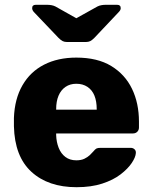

<svg xmlns="http://www.w3.org/2000/svg" viewBox="-20 -770 634 800"><path d="M299 10Q181 10 111 -54Q41 -118 38 -244Q38 -251 38 -262Q38 -273 38 -279Q41 -358 73.5 -414.5Q106 -471 163.5 -500.5Q221 -530 298 -530Q386 -530 443.5 -495Q501 -460 530 -400Q559 -340 559 -263V-239Q559 -228 552 -221Q545 -214 534 -214H214Q214 -213 214 -211Q214 -209 214 -207Q215 -178 224.5 -154Q234 -130 252.5 -116Q271 -102 298 -102Q318 -102 331.5 -108.5Q345 -115 354 -123.5Q363 -132 368 -138Q377 -149 382.5 -151.5Q388 -154 400 -154H524Q534 -154 540.5 -148Q547 -142 546 -132Q545 -115 529 -91Q513 -67 482.5 -43.5Q452 -20 406 -5Q360 10 299 10ZM214 -313H383V-315Q383 -348 373.5 -371.5Q364 -395 344.5 -408Q325 -421 298 -421Q272 -421 253 -408Q234 -395 224 -371.5Q214 -348 214 -315ZM259 -595Q249 -595 241.5 -598.5Q234 -602 224 -612L121 -720Q114 -728 114 -736Q114 -750 129 -750H176Q185 -750 194 -748.5Q203 -747 211 -743L298 -694L386 -743Q394 -747 403 -748.5Q412 -750 420 -750H468Q483 -750 483 -736Q483 -728 475 -720L373 -612Q363 -602 355.5 -598.5Q348 -595 338 -595Z"/></svg>

Font: DVN-Rubik
Style: Bold
Weight: 700
Designer: Hubert and Fischer
Foundry: Hubert & Fischer
Version: Version 2.102